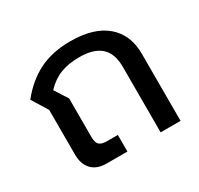

<svg xmlns="http://www.w3.org/2000/svg" viewBox="-122 -700 884 851"><g transform="rotate(-30 320.0 -275.0)"><path d="M95 -105V-333L45 -414Q98 -481 166 -515.5Q234 -550 327 -550Q447 -550 511 -495.5Q575 -441 575 -343V0H473V-335Q473 -404 436.5 -436.5Q400 -469 327 -469Q271 -469 230 -453Q189 -437 154 -400L197 -333V-135Q197 -107 208.5 -96Q220 -85 247 -85H303V0H197Q147 0 121 -28Q95 -56 95 -105Z"/></g></svg>

Font: Prompt
Style: Regular
Weight: 400
Designer: Katatrad Team
Foundry: CadsonDemak
Version: Version 1.001